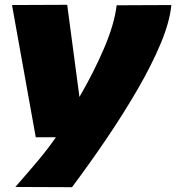

<svg xmlns="http://www.w3.org/2000/svg" viewBox="-20 -570 734 800"><path d="M466 -548 694 -549Q687 -478 649.5 -388.5Q612 -299 553.5 -198Q495 -97 424.5 7Q354 111 280 210L44 209Q94 152 136.5 101.5Q179 51 213 2H129L30 -549L260 -550L311 -166Q372 -271 414.5 -371Q457 -471 466 -548Z"/></svg>

Font: Georama Extended Black
Style: Italic
Weight: 900
Width: 7
Italic angle: -9°
Designer: Jean-Baptiste Levee
Foundry: Production Type
Version: Version 1.000